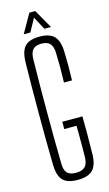

<svg xmlns="http://www.w3.org/2000/svg" viewBox="-142 -996 599 1051"><g transform="rotate(-15 157.0 -470.5)"><path d="M162 6Q122.5 6 98.5 -5.5Q74.5 -17 63.2 -42.5Q52 -68 51 -108.5Q49.5 -183.5 49 -255.8Q48.5 -328 48.5 -399.2Q48.5 -470.5 49 -542.8Q49.5 -615 51 -690.5Q52 -732 63.2 -757.5Q74.5 -783 98.5 -794.5Q122.5 -806 161 -806Q217.5 -806 243.2 -779.5Q269 -753 271 -692Q272.5 -649.5 272.5 -610.2Q272.5 -571 271 -528.5H225.5Q227 -572 227 -613Q227 -654 225.5 -697.5Q224 -733.5 208.8 -749.8Q193.5 -766 161 -766Q128 -766 112.8 -749.8Q97.5 -733.5 96.5 -697.5Q95 -620.5 94.5 -546.5Q94 -472.5 94 -400.2Q94 -328 94.5 -254.2Q95 -180.5 96.5 -103Q97 -66.5 112.2 -50.2Q127.5 -34 162 -34Q196.5 -34 213 -50.2Q229.5 -66.5 230.5 -103Q231 -133.5 231.2 -163Q231.5 -192.5 231.2 -221.8Q231 -251 230.5 -282H161V-323.5H275Q276 -287 275.8 -235.8Q275.5 -184.5 274.5 -108.5Q273 -47.5 246.8 -20.8Q220.5 6 162 6ZM81 -840.5 141.5 -947H175L235.5 -840.5H198L159 -914L118.5 -840.5Z"/></g></svg>

Font: Big Shoulders Display Thin Light
Style: Regular
Weight: 300
Version: Version 2.002